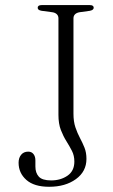

<svg xmlns="http://www.w3.org/2000/svg" viewBox="-20 -720 445 754"><path d="M319.5 -96Q319.5 -46.5 278 -16.5Q236.5 13.5 173 13.5Q114 13.5 83.5 -13.5Q53 -40.5 53 -81Q53 -100 63 -112.2Q73 -124.5 91 -124.5Q104 -124.5 111.5 -115Q119 -105.5 119 -90V-66Q119 -41 132.5 -26.2Q146 -11.5 181 -11.5Q218 -11.5 245 -30Q272 -48.5 272 -85.5Q272 -109 262.5 -127.5Q253 -146 240.8 -165.5Q228.5 -185 219 -209.5Q209.5 -234 209.5 -269V-648Q209.5 -658 203 -664.2Q196.5 -670.5 185 -672L144 -677.5Q135 -679 131.5 -682Q128 -685 128 -689.5Q128 -694.5 131.8 -697.2Q135.5 -700 143.5 -700H333Q341 -700 344.5 -697.2Q348 -694.5 348 -689.5Q348 -680.5 332.5 -677.5L292.5 -672Q281 -670 274.8 -664Q268.5 -658 268.5 -648V-273.5Q268.5 -242.5 276.2 -219.8Q284 -197 294 -178.2Q304 -159.5 311.8 -140.2Q319.5 -121 319.5 -96Z"/></svg>

Font: Fraunces ExtraLight
Style: Regular
Weight: 250
Version: Version 1.000;[b76b70a41]